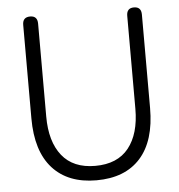

<svg xmlns="http://www.w3.org/2000/svg" viewBox="-51 -749 754 809"><g transform="rotate(-5 325.5 -344.0)"><path d="M325 12Q205 12 139.5 -60.5Q74 -133 74 -272V-667Q74 -700 106 -700Q137 -700 137 -667V-274Q137 -168 184.5 -108.5Q232 -49 325 -49Q419 -49 466.5 -108.5Q514 -168 514 -274V-667Q514 -700 545 -700Q576 -700 576 -667V-272Q576 -133 511 -60.5Q446 12 325 12Z"/></g></svg>

Font: Zen Maru Gothic
Style: Regular
Weight: 400
Designer: Yoshimichi Ohira
Foundry: Positype
Version: Version 1.002